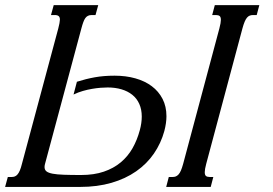

<svg xmlns="http://www.w3.org/2000/svg" viewBox="-87 -736 1076 756"><path d="M776.9 -624.5Q782.7 -646.5 782.7 -657.7Q782.7 -668.9 777.8 -672.9Q772.9 -676.8 763.2 -676.8H748.5L758.8 -715.8H934.1L923.8 -676.8H909.7Q902.3 -676.8 896.5 -674.6Q890.6 -672.4 885.7 -666.7Q880.9 -661.1 876.5 -650.9Q872.1 -640.6 867.7 -624.5L725.1 -91.3Q719.2 -69.3 719.2 -58.1Q719.2 -46.9 724.1 -43Q729 -39.1 738.8 -39.1H752.9L742.7 0H567.4L577.6 -39.1H592.3Q599.6 -39.1 605.2 -41.3Q610.8 -43.5 616 -49.1Q621.1 -54.7 625.5 -64.9Q629.9 -75.2 634.3 -91.3ZM142.6 -624.5Q148.4 -646.5 148.9 -658.7Q148.9 -668.5 144 -672.6Q139.2 -676.8 128.4 -676.8H113.8L124.5 -715.8H299.8L289.1 -676.8H274.4Q265.6 -676.8 259.5 -673.8Q253.4 -670.9 249 -664.8Q244.6 -658.7 241 -648.7Q237.3 -638.7 233.4 -624L90.3 -90.8Q88.4 -84.5 88.4 -78.1Q88.4 -67.4 95.9 -61.3Q103.5 -55.2 120.6 -52Q137.7 -48.8 165 -47.9Q192.4 -46.9 231.9 -46.9Q283.2 -46.9 321.8 -60.1Q360.4 -73.2 388.4 -96.7Q416.5 -120.1 434.8 -152.3Q453.1 -184.6 463.4 -223.1Q471.2 -251.5 471.2 -276.9Q471.2 -305.2 461.4 -326.9Q451.7 -348.6 433.8 -362.8Q416 -377 391.4 -384.3Q366.7 -391.6 336.9 -391.6Q324.7 -391.6 309.1 -390.4Q293.5 -389.2 275.9 -386.2Q258.3 -383.3 239.5 -377.9Q220.7 -372.6 202.6 -363.8L215.8 -414.1Q251 -425.3 285.9 -431.6Q320.8 -438 364.3 -438Q408.7 -438 446 -427.5Q483.4 -417 510.5 -396.7Q537.6 -376.5 553 -346.7Q568.4 -316.9 568.4 -278.3Q568.4 -252 560.1 -220.2Q546.9 -171.9 519 -131.3Q491.2 -90.8 449.2 -61.5Q407.2 -32.2 351.8 -16.1Q296.4 0 228.5 0H-66.9L-56.2 -39.1H-41.5Q-34.2 -39.1 -28.6 -41.3Q-22.9 -43.5 -18.1 -49.1Q-13.2 -54.7 -8.8 -64.9Q-4.4 -75.2 -0.5 -91.3Z"/></svg>

Font: Arian AMU Serif
Style: Italic
Weight: 400
Italic angle: -15°
Designer: Ruben Hakobyan (Tarumian)
Foundry: Ruben Hakobyan (Tarumian)
Version: Version 1.002